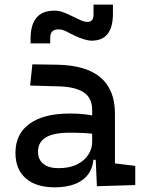

<svg xmlns="http://www.w3.org/2000/svg" viewBox="-20 -801 626 831"><path d="M399.4 4.9 392.6 -148.4 378.9 -191.4V-325.2Q378.9 -377 342.5 -401.1Q306.2 -425.3 234.4 -427.2L110.4 -430.7L120.1 -522.5L224.6 -521Q353 -519 415.3 -465.6Q477.5 -412.1 477.5 -309.6V-93.8L565.4 -83V0ZM216.8 9.8Q135.7 9.8 91.3 -29.3Q46.9 -68.4 46.9 -139.6Q46.9 -221.7 108.2 -265.6Q169.4 -309.6 281.2 -309.6Q327.6 -309.6 364 -304Q400.4 -298.3 428.7 -287.1L407.2 -216.8Q374.5 -224.1 343.3 -225.3Q312 -226.6 279.3 -226.6Q144.5 -226.6 144.5 -144.5Q144.5 -110.4 167.7 -91.8Q190.9 -73.2 233.4 -73.2Q281.7 -73.2 314.2 -89.8Q346.7 -106.4 362.8 -132.3Q378.9 -158.2 378.9 -185.5V-242.2L409.2 -109.4H368.2L384.8 -125Q384.8 -80.1 364 -50Q343.3 -20 305.7 -5.1Q268.1 9.8 216.8 9.8ZM112.3 -613.3V-632.8Q112.3 -754.9 214.8 -754.9Q234.4 -754.9 251.5 -748.8Q268.6 -742.7 287.1 -733.4Q311.5 -721.2 328.9 -713.6Q346.2 -706.1 358.4 -706.1Q384.8 -706.1 384.8 -737.3V-781.2H468.8V-742.2Q468.8 -683.6 445.8 -654.3Q422.9 -625 377 -625Q363.3 -625 343.3 -630.9Q323.2 -636.7 297.4 -649.4Q281.2 -657.7 265.1 -665.8Q249 -673.8 233.4 -673.8Q215.3 -673.8 206.3 -665Q197.3 -656.2 197.3 -637.7V-613.3Z"/></svg>

Font: Cascadia Mono
Style: Regular
Weight: 400
Monospace: yes
Designer: Aaron Bell
Foundry: Saja Typeworks
Version: Version 2102.003